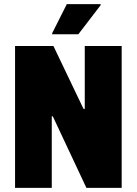

<svg xmlns="http://www.w3.org/2000/svg" viewBox="-20 -911 662 931"><path d="M53 0V-688H239L385 -383H391V-688H570V0H399L236 -347H231V0ZM233 -745V-750L304 -891H468V-886L360 -745Z"/></svg>

Font: Saira Semi Condensed ExtraBold
Style: Regular
Weight: 800
Width: 4
Designer: Hector Gatti with collaboration of the Omnibus-Type team
Foundry: Omnibus-Type
Version: Version 1.001; ttfautohint (v1.8)